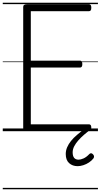

<svg xmlns="http://www.w3.org/2000/svg" viewBox="-20 -950 729 1390"><path d="M176 0Q162 0 155 -5.5Q148 -11 148 -23V-900Q148 -910 155 -914.5Q162 -919 176 -919H624Q632 -919 636.5 -913.5Q641 -908 641 -894Q641 -880 636.5 -874.5Q632 -869 624 -869H203V-511H559Q567 -511 571.5 -505.5Q576 -500 576 -486Q576 -472 571.5 -466.5Q567 -461 559 -461H203V-50H624Q632 -50 636.5 -44.5Q641 -39 641 -25Q641 -11 636.5 -5.5Q632 0 624 0ZM542 253Q505 253 480.5 231Q456 209 456 165Q456 140 466 116.5Q476 93 494 70.5Q512 48 537.5 26.5Q563 5 593 -17H635V-11Q611 6 588 26Q565 46 546.5 67Q528 88 517 109.5Q506 131 506 153Q506 180 517 193Q528 206 549 206Q564 206 584.5 197Q605 188 625 167Q631 160 638 159.5Q645 159 651 165Q659 172 660.5 180Q662 188 657 196Q644 213 624.5 226Q605 239 583 246Q561 253 542 253ZM0 410H689V420H0ZM0 -20H689V0H0ZM0 -505H689V-500H0ZM0 -930H689V-920H0Z"/></svg>

Font: Playwrite DE Grund Guides
Style: Regular
Weight: 400
Designer: Veronika Burian, José Scaglione
Foundry: TypeTogether
Version: Version 1.003